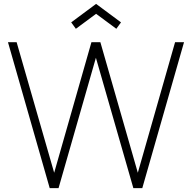

<svg xmlns="http://www.w3.org/2000/svg" viewBox="-20 -967 987 987"><path d="M370 -819 346 -852 474 -947 602 -852 578 -819 474 -896ZM926 -750 711.5 0H665.5L473 -670L281 0H235.5L21 -750H65.5L258.5 -79L450 -750H496L688.5 -79L880 -750Z"/></svg>

Font: Russisch Sans ExtraLight
Style: Regular
Weight: 200
Width: 4
Designer: Michael Sharanda (font) & Cristiano Sobral (main changes)
Foundry: Michael Sharanda
Version: Version 2.00;September 8, 2020;FontCreator 13.0.0.2681 64-bi